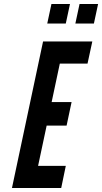

<svg xmlns="http://www.w3.org/2000/svg" viewBox="-20 -943 512 963"><path d="M40 0H287L310 -111H171L214 -313H314L339 -431H239L280 -624H419L443 -735H196ZM358 -825H451L472 -923H379ZM217 -825H310L331 -923H238Z"/></svg>

Font: League Gothic
Style: Italic
Weight: 400
Designer: The League of Moveable Type
Version: Version 1.600; ttfautohint (v1.8.3)